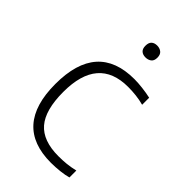

<svg xmlns="http://www.w3.org/2000/svg" viewBox="-225 -817 906 906"><g transform="rotate(45 227.5 -364.0)"><path d="M300 9Q52 9 52 -269Q52 -549 300 -549Q324 -549 354 -545.5Q384 -542 411 -536V-489Q385 -496 358.5 -499Q332 -502 305 -502Q105 -502 105 -269Q105 -148 152.5 -93Q200 -38 303 -38Q331 -38 356 -40.5Q381 -43 411 -50V-4Q391 2 360 5.5Q329 9 300 9ZM264 -658Q246 -658 235.5 -667.5Q225 -677 225 -697Q225 -718 235.5 -727.5Q246 -737 264 -737Q281 -737 293 -727.5Q305 -718 305 -697Q305 -676 293 -667Q281 -658 264 -658Z"/></g></svg>

Font: Encode Sans Normal
Style: ExtraLight
Weight: 200
Designer: Pablo Impallari, Andres Torresi
Foundry: Pablo Impallari, Andres Torresi
Version: Version 1.000; ttfautohint (v1.00) -l 8 -r 50 -G 200 -x 14 -